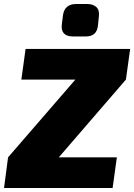

<svg xmlns="http://www.w3.org/2000/svg" viewBox="-31 -933 666 953"><path d="M344 -539 594 -538 260 -151 9 -152ZM549 -152 528 0H-11L9 -152ZM615 -690 594 -538H75L96 -690ZM403 -913Q430 -913 446.5 -898.5Q463 -884 460 -854L455 -805Q449 -752 395 -752H332Q300 -752 286 -767.5Q272 -783 276 -813L282 -860Q286 -886 302.5 -899.5Q319 -913 344 -913Z"/></svg>

Font: Exo 2 Black
Style: Italic
Weight: 900
Italic angle: -8°
Designer: Natanael Gama
Foundry: Natanael Gama
Version: Version 2.010